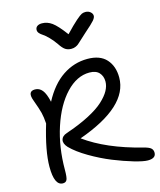

<svg xmlns="http://www.w3.org/2000/svg" viewBox="-144 -1104 1015 1219"><g transform="rotate(-15 364.0 -495.0)"><path d="M534.2 -1001Q553.7 -1001 566.9 -989.7Q580.1 -978.5 580.1 -963.9Q580.1 -951.7 565.9 -934.8Q551.8 -918 499 -872.1Q483.4 -858.4 463.1 -839.1Q442.9 -819.8 435.5 -814Q428.2 -808.1 416.3 -803Q404.3 -797.9 389.2 -797.9Q366.2 -797.9 349.6 -808.8Q333 -819.8 314 -849.1Q293.5 -878.9 271.5 -900.6Q249.5 -922.4 236.3 -930.7Q223.1 -939 214.6 -948.7Q206.1 -958.5 206.1 -970.2Q206.1 -985.8 217.8 -994.4Q229.5 -1002.9 249 -1002.9Q284.2 -1002.9 314.9 -980.7Q345.7 -958.5 395 -892.1Q442.4 -941.9 470.7 -966.6Q499 -991.2 510 -996.1Q521 -1001 534.2 -1001ZM116.2 13.2Q60.1 13.2 60.1 -109.9Q60.1 -213.9 110.8 -381.8Q107.9 -425.3 100.8 -453.6Q93.8 -481.9 71.8 -542Q45.9 -608.9 98.1 -608.9Q126.5 -608.9 145.5 -585.4Q164.6 -562 176.8 -506.8Q231.4 -609.9 306.4 -659.9Q381.3 -710 469.2 -710Q552.2 -710 593.5 -664.1Q634.8 -618.2 634.8 -543.9Q634.8 -353.5 297.9 -233.9Q436.5 -132.8 668 -74.2Q702.1 -65.9 715.1 -54.9Q728 -43.9 728 -24.9Q728 12.2 674.8 12.2Q646 12.2 585 -5.6Q523.9 -23.4 454.3 -51.5Q384.8 -79.6 314.5 -120.8Q244.1 -162.1 204.1 -203.1Q179.2 -230.5 184.6 -254.4Q189.9 -278.3 222.2 -289.1Q310.1 -318.8 374.8 -352.5Q439.5 -386.2 475.1 -419.2Q510.7 -452.1 527.3 -482.4Q543.9 -512.7 543.9 -542Q543.9 -577.6 522.9 -600.3Q502 -623 459 -623Q376.5 -623 305.2 -547.6Q233.9 -472.2 191.9 -343.8Q149.9 -215.3 149.9 -66.9Q149.9 -17.1 142.8 -2Q135.7 13.2 116.2 13.2Z"/></g></svg>

Font: Shantell Sans Irregular
Style: Regular
Weight: 400
Designer: Stephen Nixon, Anya Danilova, Shantell Martin
Foundry: Arrow Type
Version: Version 1.006;[9816181b4]